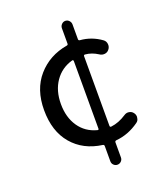

<svg xmlns="http://www.w3.org/2000/svg" viewBox="-140 -827 835 963"><g transform="rotate(-20 277.5 -346.0)"><path d="M286.1 -160.2Q289.1 -159.2 291 -160.6Q293 -162.1 293 -165V-526.4Q293 -529.3 291 -531.2Q289.1 -533.2 286.1 -532.2Q226.6 -515.6 192.4 -466.3Q158.2 -417 158.2 -345.7Q158.2 -274.4 191.9 -225.1Q225.6 -175.8 286.1 -160.2ZM438.5 -184.6Q451.2 -193.4 465.3 -190.9Q479.5 -188.5 487.3 -177.7Q495.1 -168 495.1 -155.3Q495.1 -153.3 494.1 -150.4Q493.2 -135.7 480.5 -127Q422.9 -85.9 357.4 -80.1Q349.6 -79.1 349.6 -71.3V8.8Q349.6 20.5 341.3 28.8Q333 37.1 321.3 37.1Q309.6 37.1 301.3 28.8Q293 20.5 293 8.8V-72.3Q293 -80.1 286.1 -81.1Q185.5 -94.7 127 -163.6Q68.4 -232.4 68.4 -345.7Q68.4 -456.1 128.9 -525.4Q189.5 -594.7 286.1 -611.3Q293 -612.3 293 -619.1V-701.2Q293 -712.9 301.3 -721.7Q309.6 -730.5 321.3 -730.5Q333 -730.5 341.3 -721.7Q349.6 -712.9 349.6 -701.2V-622.1Q349.6 -615.2 357.4 -614.3Q418.9 -609.4 469.7 -572.3Q481.4 -563.5 482.9 -547.9Q484.4 -532.2 474.6 -520.5Q465.8 -508.8 450.7 -507.3Q435.5 -505.9 423.8 -514.6Q391.6 -535.2 357.4 -538.1Q349.6 -539.1 349.6 -531.2V-160.2Q349.6 -152.3 357.4 -153.3Q398.4 -158.2 438.5 -184.6Z"/></g></svg>

Font: Gen Jyuu Gothic P Regular
Style: Regular
Weight: 400
Designer: [Source Han Sans]
Ryoko NISHIZUKA  (kana & ideographs); Paul D. Hunt (Latin, Greek & Cyrillic); Wenlong ZHANG  (bopomofo
Version: Version 1.002.20150607